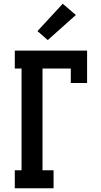

<svg xmlns="http://www.w3.org/2000/svg" viewBox="-20 -1005 540 1025"><path d="M59 0V-96H95V-639H59V-735H445V-562H358V-639H207V-96H266V0ZM235 -791 180 -839 315 -985 385 -925Z"/></svg>

Font: Iosevka Slab
Style: Bold
Weight: 700
Monospace: yes
Designer: Belleve Invis
Foundry: Belleve Invis
Version: Version 11.1.1; ttfautohint (v1.8.3)